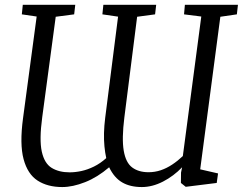

<svg xmlns="http://www.w3.org/2000/svg" viewBox="-20 -763 1006 796"><path d="M238 12.5Q177.5 12.5 136 -14.2Q94.5 -41 77.8 -103.2Q61 -165.5 75.5 -273L132 -694.5L70.5 -703.5L74.5 -743H292L287.5 -703.5L211 -693.5L155 -276.5Q142.5 -184 153.2 -134.8Q164 -85.5 194.2 -67Q224.5 -48.5 268.5 -48.5Q292 -48.5 317.5 -54Q343 -59.5 369.5 -72.5Q396 -85.5 420.5 -107.5Q415.5 -130 413 -156.2Q410.5 -182.5 411.2 -212Q412 -241.5 416 -273.5L469.5 -694L404.5 -703.5L408.5 -743H627.5L623 -703.5L548.5 -693.5L495.5 -275.5Q484.5 -188 493 -138.2Q501.5 -88.5 528 -68.8Q554.5 -49 596 -49Q622 -49 646.5 -57.2Q671 -65.5 694 -80.8Q717 -96 738 -116L814.5 -694.5L743 -703.5L746.5 -743H966.5L962 -703.5L893.5 -693.5L810 -61L884 -44L878.5 -4.5L750 11.5L730 -4.5L730.5 -47.5L735 -69.5Q700 -33 655.8 -10.2Q611.5 12.5 568 12.5Q519.5 12.5 486.5 -6.8Q453.5 -26 432.5 -69.5Q384 -28 332.8 -7.8Q281.5 12.5 238 12.5Z"/></svg>

Font: Merriweather 20pt Light
Style: Italic
Weight: 300
Italic angle: -7.8°
Version: Version 2.101